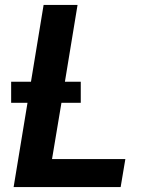

<svg xmlns="http://www.w3.org/2000/svg" viewBox="-20 -755 616 775"><path d="M35 0H467L486 -113H190L228 -340H306V-425H242L293 -735H156L105 -425H25V-340H91Z"/></svg>

Font: Iosevka Sparkle Extrabold
Style: Italic
Weight: 800
Italic angle: -9°
Designer: Belleve Invis
Foundry: Belleve Invis
Version: Version 4.5.0; ttfautohint (v1.8.3)